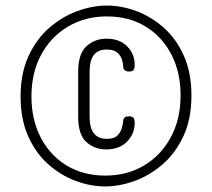

<svg xmlns="http://www.w3.org/2000/svg" viewBox="-20 -705 762 690"><path d="M358 -35Q305 -35 251.5 -55Q198 -75 153 -115Q108 -155 81 -216Q54 -277 54 -358Q54 -442 82.5 -503.5Q111 -565 157 -605Q203 -645 257.5 -665Q312 -685 364 -685Q417 -685 470.5 -665Q524 -645 569 -605Q614 -565 641 -504Q668 -443 668 -362Q668 -278 639.5 -216.5Q611 -155 565 -115Q519 -75 464.5 -55Q410 -35 358 -35ZM358 -74Q437 -74 498 -110.5Q559 -147 594 -212Q629 -277 629 -362Q629 -445 596 -509Q563 -573 503.5 -609.5Q444 -646 364 -646Q286 -646 224.5 -609.5Q163 -573 128 -508.5Q93 -444 93 -358Q93 -276 126 -211.5Q159 -147 219 -110.5Q279 -74 358 -74ZM361 -168Q320 -168 290.5 -194.5Q261 -221 261 -285V-448Q261 -512 291 -539Q321 -566 362 -566Q410 -566 437 -538.5Q464 -511 464 -472Q464 -458 459.5 -453Q455 -448 443 -448Q434 -448 428.5 -452.5Q423 -457 423 -464Q423 -475 418.5 -490Q414 -505 401.5 -516Q389 -527 363 -527Q302 -527 302 -448V-285Q302 -206 364 -206Q390 -206 401.5 -217.5Q413 -229 417.5 -244Q422 -259 423 -272Q424 -280 429 -283.5Q434 -287 443 -287Q455 -287 459.5 -282Q464 -277 464 -263Q464 -224 436.5 -196Q409 -168 361 -168Z"/></svg>

Font: Dosis ExtraLight Light
Style: Regular
Weight: 300
Version: Version 3.001; ttfautohint (v1.8.2)